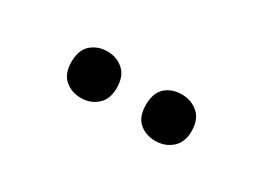

<svg xmlns="http://www.w3.org/2000/svg" viewBox="-21 -902 599 440"><g transform="rotate(30 278.5 -682.5)"><path d="M122 -682Q122 -714 139.5 -729Q157 -744 182 -744Q207 -744 224.5 -728.5Q242 -713 242 -682Q242 -652 224.5 -636.5Q207 -621 182 -621Q157 -621 139.5 -636Q122 -651 122 -682ZM319 -682Q319 -714 336 -729Q353 -744 379 -744Q404 -744 422 -728.5Q440 -713 440 -682Q440 -652 422 -636.5Q404 -621 379 -621Q353 -621 336 -636Q319 -651 319 -682Z"/></g></svg>

Font: Noto Sans Bengali SemiCondensed SemiBold
Style: Regular
Weight: 600
Width: 4
Designer: Joana Ranito - Universal Thirst; Jelle Bosma - Monotype Design Team
Foundry: Universal Thirst ehf.
Version: Version 3.000; ttfautohint (v1.8.4.7-5d5b)